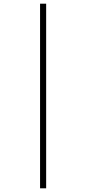

<svg xmlns="http://www.w3.org/2000/svg" viewBox="-20 -780 467 1040"><path d="M197 240H230V-760H197Z"/></svg>

Font: Noto Serif Georgian ExtraCondensed ExtraLight
Style: Regular
Weight: 200
Width: 2
Designer: Monotype Design Team, Akaki Razmadze
Foundry: Google LLC
Version: Version 2.003